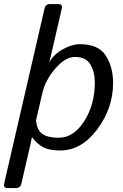

<svg xmlns="http://www.w3.org/2000/svg" viewBox="-45 -741 612 956"><path d="M-7.3 195.3Q-29.3 195.3 -24.4 173.3L176.8 -698.7Q181.6 -720.7 203.6 -720.7H245.6Q267.6 -720.7 262.7 -698.7L208 -461.9Q204.6 -447.8 200.2 -432.1H201.2Q222.7 -470.7 268.1 -495.8Q313.5 -521 352.5 -521Q445.3 -521 481.7 -464.1Q518.1 -407.2 518.1 -327.6Q518.1 -203.1 439.5 -97.4Q360.8 8.3 254.4 8.3Q200.2 8.3 169.9 -8.1Q139.6 -24.4 114.7 -57.6H113.8Q111.8 -43.9 107.9 -27.8L61.5 173.3Q56.6 195.3 34.7 195.3ZM134.3 -141.6Q139.2 -92.8 166 -74Q192.9 -55.2 247.6 -55.2Q321.8 -55.2 374.5 -137.9Q427.2 -220.7 427.2 -331.1Q427.2 -381.8 405.3 -419.7Q383.3 -457.5 328.1 -457.5Q280.3 -457.5 230.7 -400.1Q181.2 -342.8 166 -278.3Z"/></svg>

Font: Istok Web
Style: Italic
Weight: 400
Italic angle: -13°
Designer: Andrey V. Panov
Foundry: Andrey V. Panov
Version: Version 1.0.2g